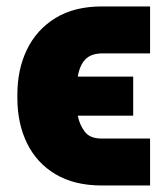

<svg xmlns="http://www.w3.org/2000/svg" viewBox="-20 -566 519 599"><path d="M297.9 -133.8H448.2V12.7H297.9Q211.9 12.7 153.1 -22.5Q94.2 -57.6 64.2 -119.4Q34.2 -181.2 34.2 -259.8V-271.5Q34.2 -349.6 64.2 -411.6Q94.2 -473.6 153.1 -509.8Q211.9 -545.9 297.9 -545.9H448.2V-399.4H297.9Q263.7 -398.9 246.1 -380.6Q228.5 -362.3 222.7 -327.1H395.5V-205.1H222.7Q228 -176.8 244.6 -155Q261.2 -133.3 297.9 -133.8Z"/></svg>

Font: Inter Tight Black
Style: Regular
Weight: 900
Designer: Rasmus Andersson
Foundry: rsms
Version: Version 3.004; ttfautohint (v1.8.4.7-5d5b)